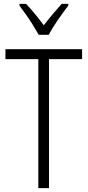

<svg xmlns="http://www.w3.org/2000/svg" viewBox="-20 -1018 450 987"><path d="M232 -51H177V-714H8V-765H402V-714H232ZM179 -839Q166 -862 149 -889.5Q132 -917 113.5 -943Q95 -969 80 -989V-998H114Q135 -976 159.5 -946.5Q184 -917 205 -888Q228 -918 249.5 -943.5Q271 -969 297 -998H331V-989Q307 -958 277.5 -915.5Q248 -873 231 -839Z"/></svg>

Font: Noto Sans Tamil UI Condensed Light
Style: Regular
Weight: 300
Width: 3
Designer: Jelle Bosma - Monotype Design Team
Foundry: Monotype Imaging Inc.
Version: Version 2.004; ttfautohint (v1.8.4.7-5d5b)